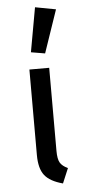

<svg xmlns="http://www.w3.org/2000/svg" viewBox="-57 -844 397 889"><g transform="rotate(-5 141.5 -400.0)"><path d="M141 -812 237 -794 169 -595 104 -606ZM182 -527V-141Q182 -103 192 -86Q202 -69 228 -57L199 12Q139 -4 114.5 -35.5Q90 -67 90 -130V-527Z"/></g></svg>

Font: Fira Sans
Style: Regular
Weight: 400
Designer: Carrois Corporate & Edenspiekermann AG
Foundry: Carrois Corporate GbR & Edenspiekermann AG
Version: Version 4.106;PS 004.106;hotconv 1.0.70;makeotf.lib2.5.58329